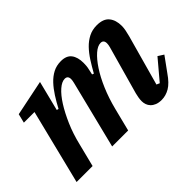

<svg xmlns="http://www.w3.org/2000/svg" viewBox="-93 -791 1061 1061"><g transform="rotate(-45 437.0 -261.0)"><path d="M679 12Q656 12 640 5.5Q624 -1 614 -11.5Q604 -22 599.5 -35Q595 -48 595 -62Q595 -74 597.5 -89Q600 -104 603 -115L682 -397Q686 -412 686 -423Q686 -450 662 -450Q639 -450 611.5 -426Q584 -402 556 -359.5Q528 -317 503.5 -259.5Q479 -202 462 -135L428 0H303L402 -397Q406 -413 406 -423Q406 -450 382 -450Q359 -450 331.5 -426Q304 -402 277 -359.5Q250 -317 225 -259.5Q200 -202 184 -135L150 0H25L134 -438H51L64 -491L273 -534L229 -359L240 -356Q259 -392 279.5 -424Q300 -456 323 -480.5Q346 -505 373.5 -519.5Q401 -534 436 -534Q479 -534 498.5 -508.5Q518 -483 518 -438Q518 -427 517 -415.5Q516 -404 513 -392L506 -360L516 -356Q536 -392 556.5 -424Q577 -456 600.5 -480.5Q624 -505 652.5 -519.5Q681 -534 716 -534Q767 -534 789.5 -506.5Q812 -479 812 -434Q812 -418 808.5 -400.5Q805 -383 800 -364L718 -69L736 -61L833 -176L866 -155L805 -71Q773 -24 742 -6Q711 12 679 12Z"/></g></svg>

Font: IBM Plex Serif SemiBold
Style: Italic
Weight: 600
Italic angle: -14°
Designer: Mike Abbink, Paul van der Laan, Pieter van Rosmalen
Foundry: Bold Monday
Version: Version 2.5